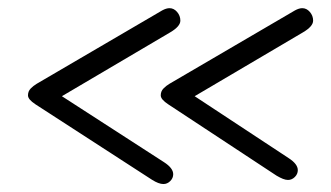

<svg xmlns="http://www.w3.org/2000/svg" viewBox="-20 -534 810 470"><path d="M685 -93.5Q679.5 -93.5 672.5 -96.2Q665.5 -99 657 -104L392 -278.5Q373.5 -290.5 373.5 -300.5Q373.5 -310.5 380 -317.2Q386.5 -324 395 -329L702 -508.5Q712 -514 720 -514Q730.5 -514 738.5 -504.8Q746.5 -495.5 746.5 -483.5Q746.5 -469.5 722 -455L456.5 -298.5L686.5 -147Q709 -132.5 709 -117.5Q709 -108 701.8 -100.8Q694.5 -93.5 685 -93.5ZM380 -83.5Q368.5 -83.5 352 -94L67 -278.5Q48.5 -290.5 48.5 -300.5Q48.5 -310.5 55 -317.2Q61.5 -324 70 -329L377 -508.5Q387 -514 395 -514Q405.5 -514 413.5 -504.8Q421.5 -495.5 421.5 -483.5Q421.5 -469.5 397 -455L131.5 -298.5L381.5 -137Q404 -122.5 404 -107.5Q404 -98 396.8 -90.8Q389.5 -83.5 380 -83.5Z"/></svg>

Font: Edu NSW ACT Cursive
Style: Regular
Weight: 400
Designer: Tina and Corey Anderson, Eben Sorkin, Mirko Velimirovic
Foundry: Sorkin Type Co.
Version: Version 2.000